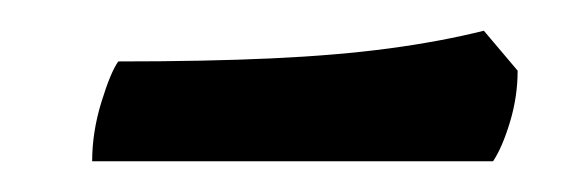

<svg xmlns="http://www.w3.org/2000/svg" viewBox="-20 -375 376 125"><path d="M40 -270Q40 -289 46 -308.5Q52 -328 57 -335Q114 -335 157 -337Q200 -339 233.5 -343.5Q267 -348 295 -355L317 -329Q317 -312 312 -295.5Q307 -279 301 -270Z"/></svg>

Font: Texturina Medium 12pt
Style: Bold Italic
Weight: 700
Italic angle: -11°
Version: Version 1.002